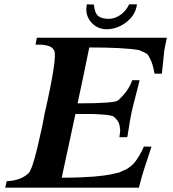

<svg xmlns="http://www.w3.org/2000/svg" viewBox="-20 -866 798 886"><path d="M750 -692Q745 -669 741.5 -651.5Q738 -634 737 -623Q736 -612 733 -582.5Q730 -553 727 -526H693Q687 -563 677 -585.5Q667 -608 661.5 -614Q656 -620 639 -627.5Q622 -635 621 -635Q552 -647 392 -647Q367 -524 338 -389Q510 -389 525 -403Q574 -447 590 -496H624Q625 -496 593 -373Q586 -345 580 -310Q574 -275 571 -254.5Q568 -234 567 -233H531Q531 -234 533 -248Q535 -262 534.5 -267.5Q534 -273 532 -285.5Q530 -298 523.5 -307.5Q517 -317 506 -327Q498 -334 453.5 -337.5Q409 -341 368 -340H328Q315 -277 298.5 -202Q282 -127 273.5 -87Q265 -47 265 -46Q310 -46 349 -47.5Q388 -49 412 -51Q436 -53 458.5 -56Q481 -59 490.5 -61Q500 -63 514 -66.5Q528 -70 530 -70Q531 -71 545 -77Q559 -83 564 -85.5Q569 -88 582 -98Q595 -108 603 -118.5Q611 -129 622.5 -147.5Q634 -166 644 -190L679 -189Q670 -161 659.5 -129.5Q649 -98 644 -82.5Q639 -67 633 -45.5Q627 -24 621 0H4L11 -30Q74 -32 111 -66Q128 -82 152.5 -185Q177 -288 185 -337Q246 -605 230 -633Q225 -642 217.5 -647.5Q210 -653 198.5 -655.5Q187 -658 180.5 -659Q174 -660 160 -660Q146 -660 144 -660L150 -692ZM381 -846 413 -845Q417 -806 433 -792.5Q449 -779 482 -779Q508 -779 534 -796Q560 -813 576 -846H584Q593 -846 601 -846Q609 -846 612 -846Q606 -797 563.5 -764Q521 -731 471 -731Q426 -732 398.5 -766Q371 -800 381 -846Z"/></svg>

Font: GFS Artemisia
Style: Bold Italic
Weight: 700
Italic angle: -12°
Designer: Designed by Takis Katsoulidis and George D. Matthiopoulos.
Foundry: Designed by Takis Katsoulidis and George D. Matthiopoulos.
Version: Version 1.0